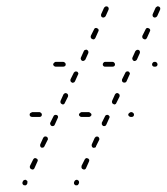

<svg xmlns="http://www.w3.org/2000/svg" viewBox="-20 -568 518 596"><path d="M50 3Q51 5 54 7Q55 7 57 7Q58 8 60 7Q61 7 62 6Q63 5 64 3L65 1Q65 0 65 -2Q66 -3 65 -5Q65 -6 64 -7Q63 -8 61 -9Q60 -10 58 -10Q57 -10 55 -9Q54 -9 53 -8Q52 -7 51 -5L50 -3Q49 0 50 3ZM210 3Q211 5 214 7Q215 7 217 7Q218 8 220 7Q221 7 222 6Q223 5 224 3L225 1Q226 -2 225 -5Q224 -8 221 -9Q220 -10 218 -10Q217 -10 215 -9Q214 -9 213 -8Q212 -7 211 -5L210 -3Q209 0 210 3ZM73 -47Q74 -44 77 -43Q80 -41 83 -42Q86 -43 87 -46L96 -66Q98 -69 97 -72Q96 -75 93 -76Q90 -78 87 -77Q84 -75 83 -73L73 -53Q72 -50 73 -47ZM233 -50Q233 -48 233 -47Q234 -45 235 -44Q236 -43 237 -43Q240 -41 243 -42Q246 -43 247 -46L256 -66Q257 -68 257 -69Q257 -71 257 -72Q256 -73 255 -75Q254 -76 253 -76Q250 -78 247 -77Q244 -75 243 -73L233 -53Q233 -51 233 -50ZM105 -114Q106 -111 108 -110Q111 -109 114 -110Q117 -111 118 -114L128 -134Q128 -135 129 -136Q129 -138 128 -139Q128 -141 127 -142Q126 -143 124 -144Q121 -145 118 -144Q116 -143 114 -140L105 -120Q104 -117 105 -114ZM265 -114Q266 -111 268 -110Q270 -109 271 -109Q273 -109 274 -110Q276 -110 277 -111Q278 -112 278 -114L288 -134Q289 -136 288 -139Q287 -142 284 -144Q283 -144 281 -144Q280 -144 278 -144Q277 -143 276 -142Q275 -141 274 -140L265 -120Q264 -117 265 -114ZM136 -182Q137 -179 140 -177Q143 -176 146 -177Q149 -178 150 -181L159 -201Q161 -204 160 -207Q159 -210 156 -211Q153 -212 150 -211Q147 -210 146 -207L136 -187Q135 -184 136 -182ZM296 -184Q296 -183 296 -182Q297 -180 298 -179Q299 -178 300 -177Q303 -176 306 -177Q309 -178 310 -181L319 -201Q320 -202 320 -204Q320 -205 320 -207Q319 -208 318 -209Q317 -210 316 -211Q313 -212 310 -211Q307 -210 306 -207L296 -187Q296 -186 296 -184ZM74 -207Q72 -209 72 -212Q72 -215 74 -217Q77 -219 80 -220H103Q106 -219 108 -217Q110 -215 110 -212Q110 -209 108 -207Q106 -205 103 -205H80Q77 -205 74 -207ZM261 -207Q264 -209 264 -212Q264 -215 261 -217Q259 -219 256 -220H233Q230 -219 228 -217Q225 -215 225 -212Q225 -209 228 -207Q230 -205 233 -205H256Q259 -205 261 -207ZM394 -207Q396 -209 396 -212Q396 -215 394 -217Q392 -219 389 -220H386Q383 -219 381 -217Q378 -215 378 -212Q378 -209 381 -207Q383 -205 386 -205H389Q392 -205 394 -207ZM168 -249Q169 -246 172 -245Q174 -243 177 -244Q180 -245 181 -248L191 -268Q192 -271 191 -274Q190 -277 187 -278Q186 -279 184 -279Q183 -279 182 -279Q180 -278 179 -277Q178 -276 177 -275L168 -255Q167 -252 168 -249ZM328 -249Q329 -246 332 -245Q333 -244 334 -244Q336 -244 337 -244Q339 -245 340 -246Q341 -247 341 -248L351 -268Q352 -271 351 -274Q350 -277 347 -278Q344 -280 342 -279Q339 -278 337 -275L328 -255Q327 -252 328 -249ZM199 -316Q200 -313 203 -312Q204 -311 206 -311Q207 -311 209 -312Q210 -312 211 -313Q212 -314 213 -316L222 -336Q224 -339 223 -341Q222 -344 219 -346Q217 -346 216 -346Q214 -346 213 -346Q212 -345 211 -344Q209 -343 209 -342L199 -322Q198 -319 199 -316ZM359 -316Q360 -313 363 -312Q366 -311 369 -312Q372 -313 373 -316L382 -336Q384 -339 383 -341Q382 -344 379 -346Q376 -347 373 -346Q370 -345 369 -342L359 -322Q358 -319 359 -316ZM182 -363Q184 -365 184 -368Q184 -371 182 -373Q179 -376 176 -376H153Q150 -376 148 -373Q145 -371 145 -368Q145 -365 148 -363Q150 -361 153 -361H176Q179 -361 182 -363ZM335 -363Q337 -365 337 -368Q337 -371 335 -373Q333 -376 329 -376H306Q303 -376 301 -373Q299 -371 299 -368Q299 -365 301 -363Q303 -361 306 -361H329Q333 -361 335 -363ZM467 -363Q469 -365 469 -368Q469 -371 467 -373Q465 -376 462 -376H459Q456 -376 454 -373Q452 -371 452 -368Q452 -365 454 -363Q456 -361 459 -361H462Q465 -361 467 -363ZM231 -384Q232 -381 235 -379Q236 -379 237 -379Q239 -379 240 -379Q242 -380 243 -381Q244 -382 245 -383L254 -403Q255 -406 254 -409Q253 -412 250 -413Q249 -414 247 -414Q246 -414 245 -413Q243 -413 242 -412Q241 -411 240 -409L231 -389Q230 -387 231 -384ZM391 -384Q392 -381 395 -379Q397 -378 400 -379Q403 -380 405 -383L414 -403Q415 -406 414 -409Q413 -412 410 -413Q408 -414 405 -413Q402 -412 400 -409L391 -389Q390 -387 391 -384ZM262 -451Q263 -448 266 -447Q269 -445 272 -446Q275 -448 276 -450L285 -470Q287 -473 286 -476Q285 -479 282 -480Q279 -482 276 -481Q273 -480 272 -477L262 -457Q261 -454 262 -451ZM422 -451Q423 -448 426 -447Q429 -445 432 -446Q435 -448 436 -450L445 -470Q447 -473 446 -476Q445 -479 442 -480Q439 -482 436 -481Q433 -480 432 -477L422 -457Q421 -454 422 -451ZM294 -518Q295 -515 298 -514Q300 -513 303 -514Q306 -515 308 -518L317 -538Q318 -541 317 -544Q316 -546 313 -548Q312 -548 311 -548Q309 -549 308 -548Q306 -547 305 -546Q304 -545 303 -544L294 -524Q293 -521 294 -518ZM454 -518Q455 -515 458 -514Q460 -513 463 -514Q466 -515 468 -518L477 -538Q478 -541 477 -544Q476 -546 473 -548Q472 -548 471 -548Q469 -549 468 -548Q466 -547 465 -546Q464 -545 463 -544L454 -524Q453 -521 454 -518Z"/></svg>

Font: FRB American Cursive Dashed Extralight
Style: Italic
Weight: 200
Italic angle: -25°
Version: Version 2.0;Modular Font Editor K font №1